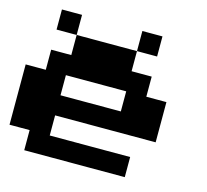

<svg xmlns="http://www.w3.org/2000/svg" viewBox="-121 -1139 1241 1153"><g transform="rotate(15 500.0 -562.5)"><path d="M125 -937.5V-1000H187.5H250V-937.5V-875H437.5H625V-937.5V-1000H687.5H750V-937.5V-875H687.5H625V-812.5V-750H687.5H750V-687.5V-625H812.5H875V-500V-375H562.5H250V-312.5V-250H500H750V-187.5V-125H437.5H125V-187.5V-250H62.5H0V-437.5V-625H62.5H125V-687.5V-750H187.5H250V-812.5V-875H187.5H125ZM625 -562.5V-625H437.5H250V-562.5V-500H437.5H625Z"/></g></svg>

Font: Press Start 2P
Style: Regular
Weight: 500
Monospace: yes
Version: Version 2.14